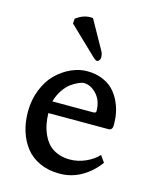

<svg xmlns="http://www.w3.org/2000/svg" viewBox="-107 -750 672 839"><g transform="rotate(15 229.5 -330.5)"><path d="M131.8 -279.8H314.9Q329.1 -279.8 329.1 -287.1Q329.1 -335.4 302.5 -364.3Q275.9 -393.1 245.1 -393.1Q235.8 -393.1 220.9 -386.7Q206.1 -380.4 188.7 -368.2Q171.4 -356 155.5 -332.5Q139.6 -309.1 131.8 -279.8ZM397.9 -108.9 418.9 -79.1Q386.7 -34.7 341.3 -8.8Q295.9 17.1 242.2 17.1Q192.4 17.1 153.3 -0.7Q114.3 -18.6 89.8 -49.6Q65.4 -80.6 52.7 -121.1Q40 -161.6 40 -209Q40 -263.2 58.6 -309.3Q77.1 -355.5 106.9 -384.8Q136.7 -414.1 172.9 -430.4Q209 -446.8 245.1 -446.8Q283.2 -446.8 313.5 -434.6Q343.8 -422.4 363 -402.6Q382.3 -382.8 395 -356.7Q407.7 -330.6 412.8 -304.2Q418 -277.8 418 -250Q418 -226.1 399.9 -226.1H127.9Q128.4 -199.7 133.1 -176.3Q137.7 -152.8 148.2 -129.9Q158.7 -106.9 174.3 -90.6Q189.9 -74.2 214.6 -64.2Q239.3 -54.2 270 -54.2Q307.6 -54.2 342.3 -70.1Q377 -85.9 397.9 -108.9ZM209 -677.2 282.2 -546.4Q288.1 -534.7 288.1 -519Q288.1 -512.7 283.4 -506.8Q278.8 -501 272.9 -501Q266.6 -501 244.1 -523.4L130.4 -632.3L132.3 -654.3Q164.1 -678.2 197.3 -678.2Q200.7 -678.2 204.6 -677.7Q208.5 -677.2 209 -677.2Z"/></g></svg>

Font: Linear Smooth Low Contrast
Style: Regular
Weight: 500
Designer: Philipp H. Poll, Flanker
Foundry: Philipp H. Poll, reworked by Flanker
Version: Version 1.010 | FøM Fix